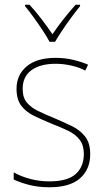

<svg xmlns="http://www.w3.org/2000/svg" viewBox="-20 -783 444 813"><path d="M362 -130Q362 -66 319 -28Q276 10 189 10Q141 10 101.5 -0.5Q62 -11 38 -23V-53Q71 -35 109.5 -25Q148 -15 189 -15Q266 -15 300.5 -46Q335 -77 335 -131Q335 -168 317.5 -191Q300 -214 269 -229Q238 -244 199 -259Q158 -276 124 -292.5Q90 -309 70 -335.5Q50 -362 50 -407Q50 -466 93 -502Q136 -538 215 -538Q255 -538 290.5 -529.5Q326 -521 353 -509L341 -484Q318 -497 283.5 -505Q249 -513 215 -513Q151 -513 113.5 -486Q76 -459 76 -407Q76 -370 93.5 -349Q111 -328 140.5 -313.5Q170 -299 207 -284Q247 -267 282.5 -250Q318 -233 340 -205.5Q362 -178 362 -130ZM190 -606Q178 -628 159.5 -656Q141 -684 121.5 -711Q102 -738 86 -757V-763H105Q130 -736 156 -702Q182 -668 202 -638Q245 -701 300 -763H319V-757Q302 -736 282 -709Q262 -682 244 -655Q226 -628 213 -606Z"/></svg>

Font: Noto Sans Kannada SemiCondensed Thin
Style: Regular
Weight: 100
Width: 4
Designer: Jelle Bosma - Monotype Design Team
Foundry: Monotype Imaging Inc.
Version: Version 2.005; ttfautohint (v1.8.4.7-5d5b)